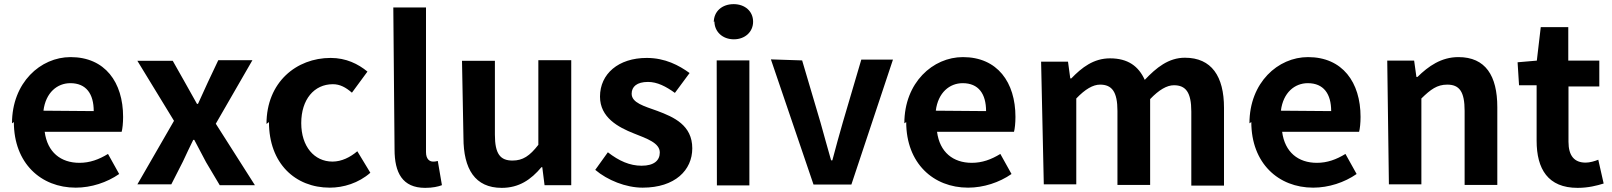

<svg xmlns="http://www.w3.org/2000/svg" viewBox="-20 -851 7793 928"><path d="M47 -261C47 -62 178 56 346 56C421 56 497 31 556 -10L502 -107C458 -80 414 -64 364 -64C274 -64 209 -115 196 -214H568C572 -228 575 -257 575 -286C575 -453 488 -575 321 -575C176 -575 38 -452 38 -255ZM190 -316C201 -404 257 -449 320 -449C397 -449 433 -397 433 -314Z M644 40H808L864 -70C881 -106 897 -141 914 -175H919C938 -140 957 -103 976 -67L1042 44H1212L1023 -253L1200 -560H1035L984 -452C969 -418 952 -383 937 -349H932C913 -382 894 -416 876 -449L815 -557H644L821 -267Z M1280 -261C1280 -61 1407 56 1574 56C1640 56 1713 34 1770 -16L1707 -120C1673 -91 1631 -70 1587 -70C1499 -70 1436 -143 1436 -256C1436 -370 1498 -444 1589 -444C1623 -444 1651 -429 1681 -403L1756 -505C1711 -542 1653 -571 1578 -571C1413 -571 1268 -454 1268 -252Z M1887 -129C1887 -16 1925 57 2035 57C2071 57 2098 51 2116 44L2096 -73C2085 -70 2080 -70 2073 -70C2057 -70 2039 -81 2039 -116V-815H1881Z M2220 -186C2220 -34 2276 57 2405 57C2488 57 2546 18 2597 -43H2601L2612 44H2741V-560H2582V-151C2540 -97 2507 -75 2457 -75C2398 -75 2372 -107 2372 -200V-557H2213Z M2857 -30C2916 20 3005 56 3086 56C3243 56 3326 -29 3326 -134C3326 -246 3237 -285 3157 -315C3093 -338 3033 -354 3033 -398C3033 -432 3058 -455 3112 -455C3157 -455 3199 -433 3242 -402L3313 -498C3262 -535 3195 -571 3106 -571C2969 -571 2880 -494 2880 -384C2880 -283 2968 -236 3044 -206C3107 -181 3169 -160 3169 -114C3169 -76 3142 -50 3081 -50C3024 -50 2972 -73 2918 -115Z M3433 -748C3433 -698 3472 -661 3527 -661C3581 -661 3620 -697 3620 -746C3620 -797 3580 -831 3526 -831C3470 -831 3430 -796 3430 -744ZM3445 45H3602V-559H3444Z M3706 -564 3912 41H4095L4296 -563H4143L4054 -261C4037 -201 4019 -138 4003 -76H3997C3980 -137 3962 -199 3946 -258L3857 -559Z M4360 -261C4360 -62 4491 56 4659 56C4734 56 4810 31 4869 -10L4815 -107C4771 -80 4727 -64 4677 -64C4587 -64 4522 -115 4509 -214H4881C4885 -228 4888 -257 4888 -286C4888 -453 4801 -575 4634 -575C4489 -575 4351 -452 4351 -255ZM4503 -316C4514 -404 4570 -449 4633 -449C4710 -449 4746 -397 4746 -314Z M5025 40H5182V-375C5225 -420 5263 -442 5297 -442C5354 -442 5381 -408 5381 -315V43H5539V-372C5582 -417 5620 -439 5654 -439C5711 -439 5738 -405 5738 -312V46H5896V-330C5896 -482 5836 -572 5707 -572C5628 -572 5569 -524 5513 -465C5483 -531 5432 -569 5345 -569C5266 -569 5209 -525 5158 -472H5153L5142 -553H5012Z M6028 -261C6028 -62 6159 56 6327 56C6402 56 6478 31 6537 -10L6483 -107C6439 -80 6395 -64 6345 -64C6255 -64 6190 -115 6177 -214H6549C6553 -228 6556 -257 6556 -286C6556 -453 6469 -575 6302 -575C6157 -575 6019 -452 6019 -255ZM6171 -316C6182 -404 6238 -449 6301 -449C6378 -449 6414 -397 6414 -314Z M6693 40H6850V-375C6895 -419 6926 -442 6975 -442C7034 -442 7059 -408 7059 -315V43H7217V-333C7217 -485 7160 -575 7029 -575C6946 -575 6884 -531 6831 -479H6826L6815 -558H6685Z M7322 -439H7407V-171C7407 -34 7462 57 7605 57C7657 57 7699 46 7731 36L7705 -79C7688 -72 7664 -65 7644 -65C7590 -65 7561 -97 7561 -166V-433H7710V-558H7560V-720H7427L7408 -558L7315 -550Z"/></svg>

Font: GenEiGothic-pro-Regular
Style: Bold
Weight: 700
Designer: Ryoko NISHIZUKA (kana & ideographs); Paul D. Hunt (Latin, Greek & Cyrillic); Wenlong ZHANG (bopomofo); Sandoll Communica
Foundry: Adobe Systems Incorporated; o_tamon
Version: Version 1.000.140830